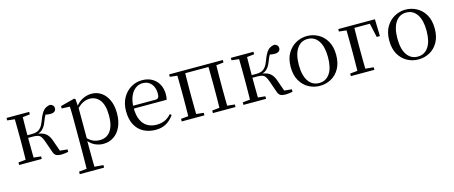

<svg xmlns="http://www.w3.org/2000/svg" viewBox="-46 -1153 4812 2034"><g transform="rotate(-15 2359.5 -135.5)"><path d="M43 0V-28L153 -39H185L291 -28V0ZM43 -489V-516H291V-489L185 -477H153ZM123 0Q124 -24 124.5 -65Q125 -106 125.5 -150Q126 -194 126 -229V-288Q126 -322 125.5 -366Q125 -410 124.5 -451Q124 -492 123 -516H212Q211 -492 210.5 -450.5Q210 -409 209.5 -362.5Q209 -316 209 -278V-258Q209 -209 209.5 -158.5Q210 -108 210.5 -66Q211 -24 212 0ZM417 -47 373 -173Q361 -206 348 -223.5Q335 -241 315 -247Q295 -253 263 -253H167V-282H262Q292 -282 315.5 -290.5Q339 -299 359 -323Q379 -347 396 -394Q422 -465 449.5 -495Q477 -525 524 -531Q565 -520 565 -484Q565 -462 549.5 -449.5Q534 -437 506 -437Q483 -437 467 -440Q451 -443 434 -448L481 -479Q462 -459 449 -439.5Q436 -420 423 -383Q408 -341 390 -316.5Q372 -292 349 -279.5Q326 -267 297 -262L298 -272Q343 -268 373 -255.5Q403 -243 423.5 -218.5Q444 -194 458 -152L507 -13L450 -40L581 -27V0Q565 3 545.5 6Q526 9 510 9Q464 9 445.5 -3Q427 -15 417 -47Z M638 260V232L749 222H786L905 232V260ZM722 260Q723 226 723.5 185.5Q724 145 724.5 103.5Q725 62 725 27V-287Q725 -338 724.5 -379.5Q724 -421 722 -458L633 -462V-488L787 -528L800 -520L806 -435L808 -430V-79L806 -69V27Q806 61 806.5 102.5Q807 144 807.5 185Q808 226 809 260ZM964 15Q919 15 874 -5Q829 -25 791 -77H778L792 -105Q830 -64 864.5 -48.5Q899 -33 940 -33Q984 -33 1019.5 -55.5Q1055 -78 1076.5 -128.5Q1098 -179 1098 -261Q1098 -375 1055.5 -430Q1013 -485 945 -485Q907 -485 870 -467Q833 -449 788 -398L778 -425H789Q828 -482 877.5 -506.5Q927 -531 977 -531Q1038 -531 1085 -498Q1132 -465 1159 -405Q1186 -345 1186 -263Q1186 -177 1157.5 -114.5Q1129 -52 1078.5 -18.5Q1028 15 964 15Z M1539 15Q1466 15 1408 -15Q1350 -45 1317 -106Q1284 -167 1284 -257Q1284 -341 1318.5 -402.5Q1353 -464 1409 -497.5Q1465 -531 1531 -531Q1596 -531 1642.5 -503.5Q1689 -476 1713.5 -429Q1738 -382 1738 -323Q1738 -287 1731 -263H1323V-294H1613Q1640 -294 1649 -308Q1658 -322 1658 -352Q1658 -416 1624 -457.5Q1590 -499 1529 -499Q1485 -499 1449 -471.5Q1413 -444 1392 -392.5Q1371 -341 1371 -269Q1371 -188 1395.5 -136Q1420 -84 1463 -59.5Q1506 -35 1561 -35Q1614 -35 1653.5 -53.5Q1693 -72 1724 -108L1740 -94Q1707 -44 1657 -14.5Q1607 15 1539 15Z M1906 0Q1907 -24 1907.5 -65Q1908 -106 1908.5 -150Q1909 -194 1909 -229V-288Q1909 -322 1908.5 -366Q1908 -410 1907.5 -451Q1907 -492 1906 -516H1995Q1994 -492 1993.5 -451Q1993 -410 1992.5 -366Q1992 -322 1992 -288V-229Q1992 -194 1992.5 -150Q1993 -106 1993.5 -65Q1994 -24 1995 0ZM2248 0Q2249 -24 2249.5 -65Q2250 -106 2250.5 -150Q2251 -194 2251 -229V-288Q2251 -322 2250.5 -366Q2250 -410 2249.5 -451Q2249 -492 2248 -516H2335Q2334 -492 2333.5 -451Q2333 -410 2332.5 -366Q2332 -322 2332 -288V-229Q2332 -194 2332.5 -150Q2333 -106 2333.5 -65Q2334 -24 2335 0ZM1826 0V-28L1936 -39H1968L2075 -28V0ZM2168 0V-28L2276 -39H2309L2416 -28V0ZM1826 -489V-516H1950V-477H1936ZM2292 -477V-516H2415V-489L2309 -477ZM1950 -484V-516H2292V-484Z M2503 0V-28L2613 -39H2645L2751 -28V0ZM2503 -489V-516H2751V-489L2645 -477H2613ZM2583 0Q2584 -24 2584.5 -65Q2585 -106 2585.5 -150Q2586 -194 2586 -229V-288Q2586 -322 2585.5 -366Q2585 -410 2584.5 -451Q2584 -492 2583 -516H2672Q2671 -492 2670.5 -450.5Q2670 -409 2669.5 -362.5Q2669 -316 2669 -278V-258Q2669 -209 2669.5 -158.5Q2670 -108 2670.5 -66Q2671 -24 2672 0ZM2877 -47 2833 -173Q2821 -206 2808 -223.5Q2795 -241 2775 -247Q2755 -253 2723 -253H2627V-282H2722Q2752 -282 2775.5 -290.5Q2799 -299 2819 -323Q2839 -347 2856 -394Q2882 -465 2909.5 -495Q2937 -525 2984 -531Q3025 -520 3025 -484Q3025 -462 3009.5 -449.5Q2994 -437 2966 -437Q2943 -437 2927 -440Q2911 -443 2894 -448L2941 -479Q2922 -459 2909 -439.5Q2896 -420 2883 -383Q2868 -341 2850 -316.5Q2832 -292 2809 -279.5Q2786 -267 2757 -262L2758 -272Q2803 -268 2833 -255.5Q2863 -243 2883.5 -218.5Q2904 -194 2918 -152L2967 -13L2910 -40L3041 -27V0Q3025 3 3005.5 6Q2986 9 2970 9Q2924 9 2905.5 -3Q2887 -15 2877 -47Z M3339 15Q3273 15 3216.5 -16Q3160 -47 3125 -107.5Q3090 -168 3090 -258Q3090 -348 3126 -408.5Q3162 -469 3219 -500Q3276 -531 3339 -531Q3404 -531 3461 -500.5Q3518 -470 3553.5 -409Q3589 -348 3589 -258Q3589 -168 3554 -107Q3519 -46 3462.5 -15.5Q3406 15 3339 15ZM3339 -16Q3414 -16 3456.5 -78Q3499 -140 3499 -257Q3499 -373 3456.5 -436Q3414 -499 3339 -499Q3265 -499 3222 -436Q3179 -373 3179 -257Q3179 -140 3222 -78Q3265 -16 3339 -16Z M3761 0Q3762 -24 3762.5 -65Q3763 -106 3763.5 -150Q3764 -194 3764 -229V-280Q3764 -318 3763.5 -363.5Q3763 -409 3762.5 -450.5Q3762 -492 3761 -516H3850Q3849 -492 3848.5 -450.5Q3848 -409 3847.5 -363.5Q3847 -318 3847 -280V-229Q3847 -194 3847.5 -150Q3848 -106 3848.5 -65Q3849 -24 3850 0ZM3805 -484V-516H4083L4088 -330H4053L4013 -511L4045 -484ZM3681 0V-28L3789 -39H3821L3939 -28V0ZM3681 -489V-516H3805V-477H3791Z M4420 15Q4354 15 4297.5 -16Q4241 -47 4206 -107.5Q4171 -168 4171 -258Q4171 -348 4207 -408.5Q4243 -469 4300 -500Q4357 -531 4420 -531Q4485 -531 4542 -500.5Q4599 -470 4634.5 -409Q4670 -348 4670 -258Q4670 -168 4635 -107Q4600 -46 4543.5 -15.5Q4487 15 4420 15ZM4420 -16Q4495 -16 4537.5 -78Q4580 -140 4580 -257Q4580 -373 4537.5 -436Q4495 -499 4420 -499Q4346 -499 4303 -436Q4260 -373 4260 -257Q4260 -140 4303 -78Q4346 -16 4420 -16Z"/></g></svg>

Font: Noto Serif TC
Style: Regular
Weight: 400
Designer: Ryoko NISHIZUKA  (kana & ideographs); Frank Grießhammer (Latin, Greek & Cyrillic); Wenlong ZHANG  (bopomofo); Sandoll Co
Foundry: Adobe
Version: Version 2.003-H1;hotconv 1.1.1;makeotfexe 2.6.0